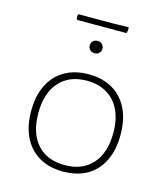

<svg xmlns="http://www.w3.org/2000/svg" viewBox="-115 -856 822 950"><g transform="rotate(15 296.5 -381.0)"><path d="M296 6Q225 6 173.5 -24Q122 -54 94.5 -110Q67 -166 67 -243Q67 -321 94.5 -376.5Q122 -432 173.5 -462Q225 -492 296 -492Q368 -492 419 -462Q470 -432 497.5 -376.5Q525 -321 525 -243Q525 -165 497.5 -109Q470 -53 419 -23.5Q368 6 296 6ZM296 -27Q387 -27 437.5 -84Q488 -141 488 -243Q488 -311 465 -359Q442 -407 399 -433Q356 -459 296 -459Q206 -459 155 -402Q104 -345 104 -243Q104 -140 154.5 -83.5Q205 -27 296 -27ZM296 -600Q281 -600 272 -609Q263 -618 263 -631Q263 -645 272 -654Q281 -663 296 -663Q310 -663 319 -654Q328 -645 328 -631Q328 -618 319 -609Q310 -600 296 -600ZM167 -760Q168 -766 174 -766H352L421 -768Q427 -768 427 -762Q427 -757 426.5 -752.5Q426 -748 425 -743Q424 -737 418 -737H174Q168 -737 167 -743Q166 -747 166 -751.5Q166 -756 167 -760Z"/></g></svg>

Font: Hahmlet Thin
Style: Regular
Weight: 250
Version: Version 1.002